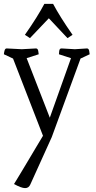

<svg xmlns="http://www.w3.org/2000/svg" viewBox="-30 -705 491 987"><path d="M99 262Q80 262 42 241Q42 241 53.5 222.5Q65 204 82.5 174.5Q100 145 120.5 111Q141 77 159.5 45.5Q178 14 191 -7L37 -404L-10 -426Q-10 -431 -7 -443.5Q-4 -456 4 -456L82 -452L155 -456Q164 -456 166.5 -443.5Q169 -431 169 -426L107 -406L226 -100L335 -406L273 -426Q273 -430 274.5 -443Q276 -456 286 -456L355 -452L417 -456Q426 -456 428.5 -443.5Q431 -431 431 -426L384 -404L236 0L126 243Q118 262 99 262ZM124 -509 98 -526Q131 -573 156 -613Q181 -653 198 -685H243Q260 -653 285 -613Q310 -573 343 -526L317 -509L221 -611Z"/></svg>

Font: Mate
Style: Regular
Weight: 400
Designer: Eduardo Rodriguez Tunni
Foundry: Eduardo Rodriguez Tunni
Version: Version 1.003; ttfautohint (v1.8.4.7-5d5b);gftools[0.9.24]